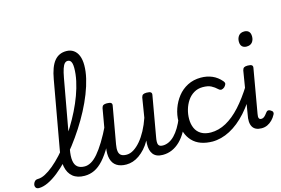

<svg xmlns="http://www.w3.org/2000/svg" viewBox="-278 -1295 2326 1588"><g transform="rotate(-15 885.0 -501.0)"><path d="M-123 17Q-142 17 -149.5 5.5Q-157 -6 -154.5 -20.5Q-152 -35 -141.5 -46.5Q-131 -58 -113 -58Q-84 -58 -50 -75.5Q-16 -93 22 -124.5Q60 -156 99.5 -199Q139 -242 177.5 -293.5Q216 -345 251 -402Q286 -459 316 -519.5Q346 -580 368 -640Q390 -700 402.5 -758Q415 -816 415 -868Q415 -883 428 -890.5Q441 -898 458 -898Q475 -898 488 -890.5Q501 -883 501 -868Q501 -816 487 -756Q473 -696 447.5 -631Q422 -566 387.5 -500.5Q353 -435 312 -371.5Q271 -308 226.5 -250Q182 -192 135.5 -143.5Q89 -95 43.5 -59Q-2 -23 -44.5 -3Q-87 17 -123 17ZM268 17Q206 17 168.5 -13.5Q131 -44 119.5 -101.5Q108 -159 123 -239L227 -821Q245 -924 283.5 -971.5Q322 -1019 386 -1019Q422 -1019 448 -1001Q474 -983 487.5 -949.5Q501 -916 501 -868Q501 -849 488 -840Q475 -831 458 -831Q441 -831 428 -840Q415 -849 415 -868Q415 -891 411 -906.5Q407 -922 398.5 -930Q390 -938 377 -938Q362 -938 350.5 -926Q339 -914 329.5 -886Q320 -858 311 -809L206 -228Q195 -169 200.5 -131Q206 -93 228.5 -75.5Q251 -58 289 -58Q303 -58 309.5 -46.5Q316 -35 314 -20.5Q312 -6 300.5 5.5Q289 17 268 17Z M269 17Q255 17 248.5 5.5Q242 -6 244 -20.5Q246 -35 257 -46.5Q268 -58 289 -58Q316 -58 344.5 -74Q373 -90 403 -125Q433 -160 467 -215Q501 -270 539 -349Q546 -362 559 -361.5Q572 -361 580.5 -351.5Q589 -342 584 -330Q544 -236 506 -170Q468 -104 430.5 -62.5Q393 -21 353.5 -2Q314 17 269 17Z M626 16Q576 16 544 -4.5Q512 -25 500.5 -66.5Q489 -108 500 -170L555 -486Q559 -503 569 -509Q579 -515 599 -515Q626 -515 635.5 -507Q645 -499 641 -482L585 -166Q579 -132 582.5 -108.5Q586 -85 602 -73.5Q618 -62 649 -62Q679 -62 709.5 -81Q740 -100 769 -134Q798 -168 823.5 -215.5Q849 -263 868 -319L895 -486Q899 -503 909 -509Q919 -515 939 -515Q966 -515 975.5 -507Q985 -499 981 -482L921 -141Q912 -94 920 -76Q928 -58 957 -58Q971 -58 977.5 -46.5Q984 -35 982 -20.5Q980 -6 969 5.5Q958 17 937 17Q907 17 887 8Q867 -1 855 -17Q843 -33 837.5 -55Q832 -77 833 -104L835 -133Q814 -95 789 -67.5Q764 -40 737 -21Q710 -2 682 7Q654 16 626 16Z M939 17Q925 17 918.5 5.5Q912 -6 914 -20.5Q916 -35 927 -46.5Q938 -58 959 -58Q984 -58 1009.5 -70Q1035 -82 1058.5 -106Q1082 -130 1103.5 -165.5Q1125 -201 1143 -247Q1148 -261 1161 -262Q1174 -263 1184.5 -255Q1195 -247 1190 -233Q1171 -171 1144.5 -124Q1118 -77 1086 -46Q1054 -15 1017 1Q980 17 939 17Z M1368 17Q1252 17 1192.5 -46Q1133 -109 1133 -216Q1133 -271 1152 -325Q1171 -379 1205.5 -423Q1240 -467 1290.5 -493Q1341 -519 1404 -519Q1457 -519 1501 -500Q1545 -481 1578 -442Q1591 -426 1587 -415Q1583 -404 1572 -392Q1559 -381 1546.5 -379Q1534 -377 1521 -389Q1498 -411 1471 -425Q1444 -439 1399 -439Q1357 -439 1323.5 -419Q1290 -399 1268 -366Q1246 -333 1234.5 -293.5Q1223 -254 1223 -213Q1223 -169 1238.5 -134Q1254 -99 1287.5 -79Q1321 -59 1373 -59Q1387 -59 1393.5 -47.5Q1400 -36 1399 -21Q1398 -6 1390 5.5Q1382 17 1368 17Z M1361 17Q1343 17 1335 5.5Q1327 -6 1328.5 -21Q1330 -36 1340 -47.5Q1350 -59 1368 -59Q1437 -59 1501 -94Q1565 -129 1626 -196Q1687 -263 1747 -359Q1752 -367 1764 -362.5Q1776 -358 1785 -348.5Q1794 -339 1788 -330Q1728 -216 1658.5 -139Q1589 -62 1513.5 -22.5Q1438 17 1361 17Z M1784 16Q1728 16 1707 -20.5Q1686 -57 1701 -126L1760 -486Q1764 -503 1774 -509Q1784 -515 1804 -515Q1831 -515 1840.5 -507Q1850 -499 1846 -482L1781 -108Q1776 -83 1781 -71.5Q1786 -60 1801 -60Q1812 -60 1821 -65.5Q1830 -71 1838.5 -81Q1847 -91 1857 -104Q1863 -112 1872.5 -113Q1882 -114 1894 -106Q1908 -98 1910.5 -88Q1913 -78 1907 -68Q1894 -43 1875 -24Q1856 -5 1833.5 5.5Q1811 16 1784 16ZM1838 -669Q1814 -669 1800 -683Q1786 -697 1786 -725Q1786 -754 1802 -774.5Q1818 -795 1851 -795Q1875 -795 1889 -781Q1903 -767 1903 -738Q1903 -709 1887 -689Q1871 -669 1838 -669Z"/></g></svg>

Font: Playwrite ZA
Style: Regular
Weight: 400
Designer: Veronika Burian, José Scaglione
Foundry: TypeTogether
Version: Version 1.002